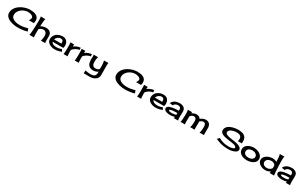

<svg xmlns="http://www.w3.org/2000/svg" viewBox="477 -3458 10111 6408"><g transform="rotate(30 5532.0 -253.5)"><path d="M772.5 -510.7Q772.5 -544.9 749.5 -566.9Q726.6 -588.9 694.3 -601.6Q662.1 -614.3 626.5 -619.1Q590.8 -624 564.5 -624Q501 -624 436 -600.6Q371.1 -577.1 318.4 -535.2Q265.6 -493.2 231.9 -435.5Q198.2 -377.9 198.2 -309.6Q198.2 -268.6 213.4 -237.3Q228.5 -206.1 254.4 -183.6Q280.3 -161.1 313.5 -145.5Q346.7 -129.9 383.3 -121.1Q419.9 -112.3 457 -108.4Q494.1 -104.5 526.4 -104.5Q606.4 -104.5 685.5 -118.2Q764.6 -131.8 842.8 -153.3L880.9 -51.8Q838.9 -38.1 792.5 -28.3Q746.1 -18.6 698.7 -12.7Q651.4 -6.8 604 -3.9Q556.6 -1 512.7 -1Q469.7 -1 416.5 -6.8Q363.3 -12.7 309.6 -25.9Q255.9 -39.1 204.6 -60.5Q153.3 -82 113.3 -114.3Q73.2 -146.5 49.3 -189.5Q25.4 -232.4 25.4 -288.1Q25.4 -355.5 51.3 -414.6Q77.1 -473.6 120.1 -522Q163.1 -570.3 220.7 -607.9Q278.3 -645.5 341.8 -671.4Q405.3 -697.3 470.7 -710.4Q536.1 -723.6 596.7 -723.6Q653.3 -723.6 712.4 -714.8Q771.5 -706.1 819.8 -681.2Q868.2 -656.2 898.9 -612.8Q929.7 -569.3 929.7 -499Q929.7 -473.6 925.8 -448.2Q921.9 -422.9 914.1 -398.4H723.6Q740.2 -420.9 756.3 -450.7Q772.5 -480.5 772.5 -510.7Z M1359.4 -468.8Q1402.3 -468.8 1440.4 -456.5Q1478.5 -444.3 1507.3 -419.9Q1536.1 -395.5 1552.7 -360.4Q1569.3 -325.2 1569.3 -279.3Q1569.3 -268.6 1568.8 -246.1Q1568.4 -223.6 1568.4 -195.8Q1568.4 -168 1568.4 -137.7Q1568.4 -107.4 1569.3 -81.1Q1570.3 -54.7 1572.3 -35.2Q1574.2 -15.6 1578.1 -9.8H1411.1Q1425.8 -51.8 1434.6 -100.6Q1443.4 -149.4 1443.4 -194.3Q1443.4 -230.5 1436 -262.7Q1428.7 -294.9 1411.6 -318.8Q1394.5 -342.8 1366.7 -356.4Q1338.9 -370.1 1297.9 -370.1Q1254.9 -370.1 1215.3 -348.6Q1175.8 -327.1 1148.4 -294.9Q1147.5 -263.7 1147.5 -231.9Q1147.5 -200.2 1147.5 -168Q1147.5 -163.1 1147.5 -148.4Q1147.5 -133.8 1147.5 -114.3Q1147.5 -94.7 1148.4 -73.2Q1149.4 -51.8 1150.4 -33.2Q1151.4 -14.6 1153.3 -1.5Q1155.3 11.7 1158.2 14.6H985.4Q989.3 9.8 992.7 -18.6Q996.1 -46.9 999.5 -86.4Q1002.9 -126 1005.9 -172.4Q1008.8 -218.8 1010.7 -260.3Q1012.7 -301.8 1014.2 -333Q1015.6 -364.3 1016.6 -375Q1019.5 -451.2 1019.5 -529.3Q1019.5 -534.2 1019.5 -548.3Q1019.5 -562.5 1019 -581.5Q1018.6 -600.6 1017.6 -621.6Q1016.6 -642.6 1014.6 -660.6Q1012.7 -678.7 1009.3 -691.4Q1005.9 -704.1 1001 -706.1L1187.5 -704.1Q1182.6 -704.1 1179.7 -696.3Q1176.8 -688.5 1175.8 -685.5Q1168 -660.2 1165.5 -632.3Q1163.1 -604.5 1161.1 -578.1Q1157.2 -536.1 1155.3 -494.6Q1153.3 -453.1 1151.4 -411.1Q1195.3 -442.4 1251 -455.6Q1306.6 -468.8 1359.4 -468.8Z M1949.2 14.6Q1901.4 14.6 1847.7 2Q1793.9 -10.7 1748.5 -37.6Q1703.1 -64.5 1673.3 -105.5Q1643.6 -146.5 1643.6 -203.1Q1643.6 -272.5 1670.9 -327.1Q1698.2 -381.8 1744.1 -419.4Q1790 -457 1850.6 -477.1Q1911.1 -497.1 1977.5 -497.1Q2030.3 -497.1 2071.3 -480Q2112.3 -462.9 2139.6 -432.1Q2167 -401.4 2181.2 -359.4Q2195.3 -317.4 2195.3 -266.6Q2195.3 -217.8 2180.7 -172.9H1773.4Q1783.2 -143.6 1804.2 -125Q1825.2 -106.4 1852.1 -96.2Q1878.9 -85.9 1908.7 -82Q1938.5 -78.1 1964.8 -78.1Q1981.4 -78.1 2009.3 -80.6Q2037.1 -83 2066.4 -88.4Q2095.7 -93.8 2121.6 -101.6Q2147.5 -109.4 2160.2 -121.1L2208 -37.1Q2143.6 -12.7 2081.1 1Q2018.6 14.6 1949.2 14.6ZM1949.2 -405.3Q1919.9 -405.3 1891.1 -393.6Q1862.3 -381.8 1838.9 -362.8Q1815.4 -343.8 1797.9 -317.9Q1780.3 -292 1772.5 -264.6H2051.8Q2054.7 -293.9 2052.2 -319.8Q2049.8 -345.7 2039.1 -364.7Q2028.3 -383.8 2006.8 -394.5Q1985.4 -405.3 1949.2 -405.3Z M2432.6 -371.1Q2456.1 -390.6 2486.8 -408.2Q2517.6 -425.8 2551.3 -439Q2585 -452.1 2619.6 -460Q2654.3 -467.8 2684.6 -467.8V-383.8Q2653.3 -383.8 2615.2 -370.1Q2577.1 -356.4 2540.5 -335Q2503.9 -313.5 2474.6 -286.1Q2445.3 -258.8 2431.6 -230.5Q2431.6 -223.6 2432.1 -205.1Q2432.6 -186.5 2433.1 -162.1Q2433.6 -137.7 2434.6 -110.8Q2435.5 -84 2437.5 -60.5Q2439.5 -37.1 2441.4 -20.5Q2443.4 -3.9 2446.3 0H2288.1Q2292 -2 2294.9 -21Q2297.9 -40 2299.3 -67.4Q2300.8 -94.7 2302.2 -126.5Q2303.7 -158.2 2304.2 -187.5Q2304.7 -216.8 2304.7 -238.3Q2304.7 -259.8 2304.7 -266.6Q2304.7 -275.4 2304.7 -303.7Q2304.7 -332 2303.7 -363.3Q2302.7 -394.5 2300.8 -421.4Q2298.8 -448.2 2294.9 -454.1H2439.5Q2437.5 -448.2 2436.5 -437Q2435.5 -425.8 2434.6 -413.1Q2433.6 -400.4 2433.1 -388.7Q2432.6 -377 2432.6 -371.1Z M2864.3 -371.1Q2887.7 -390.6 2918.5 -408.2Q2949.2 -425.8 2982.9 -439Q3016.6 -452.1 3051.3 -460Q3085.9 -467.8 3116.2 -467.8V-383.8Q3085 -383.8 3046.9 -370.1Q3008.8 -356.4 2972.2 -335Q2935.5 -313.5 2906.2 -286.1Q2877 -258.8 2863.3 -230.5Q2863.3 -223.6 2863.8 -205.1Q2864.3 -186.5 2864.7 -162.1Q2865.2 -137.7 2866.2 -110.8Q2867.2 -84 2869.1 -60.5Q2871.1 -37.1 2873 -20.5Q2875 -3.9 2877.9 0H2719.7Q2723.6 -2 2726.6 -21Q2729.5 -40 2731 -67.4Q2732.4 -94.7 2733.9 -126.5Q2735.4 -158.2 2735.8 -187.5Q2736.3 -216.8 2736.3 -238.3Q2736.3 -259.8 2736.3 -266.6Q2736.3 -275.4 2736.3 -303.7Q2736.3 -332 2735.4 -363.3Q2734.4 -394.5 2732.4 -421.4Q2730.5 -448.2 2726.6 -454.1H2871.1Q2869.1 -448.2 2868.2 -437Q2867.2 -425.8 2866.2 -413.1Q2865.2 -400.4 2864.7 -388.7Q2864.3 -377 2864.3 -371.1Z M3727.5 -336.9Q3727.5 -256.8 3728.5 -177.2Q3729.5 -97.7 3729.5 -18.6Q3729.5 42 3702.6 87.4Q3675.8 132.8 3632.8 162.6Q3589.8 192.4 3536.1 207Q3482.4 221.7 3428.7 221.7Q3369.1 221.7 3310.1 220.7Q3251 219.7 3192.4 218.8L3202.1 105.5Q3216.8 111.3 3243.7 116.7Q3270.5 122.1 3299.8 125.5Q3329.1 128.9 3356.4 130.9Q3383.8 132.8 3401.4 132.8Q3447.3 132.8 3483.4 125Q3519.5 117.2 3544.9 98.1Q3570.3 79.1 3584 45.9Q3597.7 12.7 3597.7 -37.1Q3597.7 -45.9 3597.2 -55.2Q3596.7 -64.5 3595.7 -73.2Q3556.6 -44.9 3509.8 -31.2Q3462.9 -17.6 3415 -17.6Q3344.7 -17.6 3298.3 -39.6Q3252 -61.5 3224.6 -100.1Q3197.3 -138.7 3186 -191.9Q3174.8 -245.1 3174.8 -307.6Q3174.8 -337.9 3176.8 -368.2Q3178.7 -398.4 3178.7 -428.7Q3178.7 -442.4 3177.2 -458.5Q3175.8 -474.6 3167 -485.4L3344.7 -484.4Q3336.9 -471.7 3330.6 -447.3Q3324.2 -422.9 3320.3 -395.5Q3316.4 -368.2 3314.5 -342.3Q3312.5 -316.4 3312.5 -300.8Q3312.5 -261.7 3317.9 -228.5Q3323.2 -195.3 3338.9 -170.4Q3354.5 -145.5 3381.3 -131.3Q3408.2 -117.2 3451.2 -117.2Q3468.8 -117.2 3491.2 -120.1Q3513.7 -123 3534.2 -131.3Q3554.7 -139.6 3570.3 -153.3Q3585.9 -167 3588.9 -188.5Q3591.8 -206.1 3591.8 -224.1Q3591.8 -242.2 3591.8 -258.8Q3591.8 -273.4 3590.3 -308.1Q3588.9 -342.8 3585.9 -379.4Q3583 -416 3577.6 -447.8Q3572.3 -479.5 3564.5 -488.3L3737.3 -490.2Q3733.4 -484.4 3731.4 -462.9Q3729.5 -441.4 3728.5 -416.5Q3727.5 -391.6 3727.5 -368.7Q3727.5 -345.7 3727.5 -336.9Z M4904.3 -510.7Q4904.3 -544.9 4881.3 -566.9Q4858.4 -588.9 4826.2 -601.6Q4793.9 -614.3 4758.3 -619.1Q4722.7 -624 4696.3 -624Q4632.8 -624 4567.9 -600.6Q4502.9 -577.1 4450.2 -535.2Q4397.5 -493.2 4363.8 -435.5Q4330.1 -377.9 4330.1 -309.6Q4330.1 -268.6 4345.2 -237.3Q4360.4 -206.1 4386.2 -183.6Q4412.1 -161.1 4445.3 -145.5Q4478.5 -129.9 4515.1 -121.1Q4551.8 -112.3 4588.9 -108.4Q4626 -104.5 4658.2 -104.5Q4738.3 -104.5 4817.4 -118.2Q4896.5 -131.8 4974.6 -153.3L5012.7 -51.8Q4970.7 -38.1 4924.3 -28.3Q4877.9 -18.6 4830.6 -12.7Q4783.2 -6.8 4735.8 -3.9Q4688.5 -1 4644.5 -1Q4601.6 -1 4548.3 -6.8Q4495.1 -12.7 4441.4 -25.9Q4387.7 -39.1 4336.4 -60.5Q4285.2 -82 4245.1 -114.3Q4205.1 -146.5 4181.2 -189.5Q4157.2 -232.4 4157.2 -288.1Q4157.2 -355.5 4183.1 -414.6Q4209 -473.6 4252 -522Q4294.9 -570.3 4352.5 -607.9Q4410.2 -645.5 4473.6 -671.4Q4537.1 -697.3 4602.5 -710.4Q4668 -723.6 4728.5 -723.6Q4785.2 -723.6 4844.2 -714.8Q4903.3 -706.1 4951.7 -681.2Q5000 -656.2 5030.8 -612.8Q5061.5 -569.3 5061.5 -499Q5061.5 -473.6 5057.6 -448.2Q5053.7 -422.9 5045.9 -398.4H4855.5Q4872.1 -420.9 4888.2 -450.7Q4904.3 -480.5 4904.3 -510.7Z M5266.6 -371.1Q5290 -390.6 5320.8 -408.2Q5351.6 -425.8 5385.3 -439Q5418.9 -452.1 5453.6 -460Q5488.3 -467.8 5518.6 -467.8V-383.8Q5487.3 -383.8 5449.2 -370.1Q5411.1 -356.4 5374.5 -335Q5337.9 -313.5 5308.6 -286.1Q5279.3 -258.8 5265.6 -230.5Q5265.6 -223.6 5266.1 -205.1Q5266.6 -186.5 5267.1 -162.1Q5267.6 -137.7 5268.6 -110.8Q5269.5 -84 5271.5 -60.5Q5273.4 -37.1 5275.4 -20.5Q5277.3 -3.9 5280.3 0H5122.1Q5126 -2 5128.9 -21Q5131.8 -40 5133.3 -67.4Q5134.8 -94.7 5136.2 -126.5Q5137.7 -158.2 5138.2 -187.5Q5138.7 -216.8 5138.7 -238.3Q5138.7 -259.8 5138.7 -266.6Q5138.7 -275.4 5138.7 -303.7Q5138.7 -332 5137.7 -363.3Q5136.7 -394.5 5134.8 -421.4Q5132.8 -448.2 5128.9 -454.1H5273.4Q5271.5 -448.2 5270.5 -437Q5269.5 -425.8 5268.6 -413.1Q5267.6 -400.4 5267.1 -388.7Q5266.6 -377 5266.6 -371.1Z M5835 14.6Q5787.1 14.6 5733.4 2Q5679.7 -10.7 5634.3 -37.6Q5588.9 -64.5 5559.1 -105.5Q5529.3 -146.5 5529.3 -203.1Q5529.3 -272.5 5556.6 -327.1Q5584 -381.8 5629.9 -419.4Q5675.8 -457 5736.3 -477.1Q5796.9 -497.1 5863.3 -497.1Q5916 -497.1 5957 -480Q5998 -462.9 6025.4 -432.1Q6052.7 -401.4 6066.9 -359.4Q6081.1 -317.4 6081.1 -266.6Q6081.1 -217.8 6066.4 -172.9H5659.2Q5668.9 -143.6 5689.9 -125Q5710.9 -106.4 5737.8 -96.2Q5764.6 -85.9 5794.4 -82Q5824.2 -78.1 5850.6 -78.1Q5867.2 -78.1 5895 -80.6Q5922.9 -83 5952.1 -88.4Q5981.4 -93.8 6007.3 -101.6Q6033.2 -109.4 6045.9 -121.1L6093.8 -37.1Q6029.3 -12.7 5966.8 1Q5904.3 14.6 5835 14.6ZM5835 -405.3Q5805.7 -405.3 5776.9 -393.6Q5748 -381.8 5724.6 -362.8Q5701.2 -343.8 5683.6 -317.9Q5666 -292 5658.2 -264.6H5937.5Q5940.4 -293.9 5938 -319.8Q5935.5 -345.7 5924.8 -364.7Q5914.1 -383.8 5892.6 -394.5Q5871.1 -405.3 5835 -405.3Z M6532.2 11.7Q6548.8 6.8 6552.7 -10.3Q6556.6 -27.3 6557.6 -41Q6513.7 -27.3 6468.8 -20.5Q6423.8 -13.7 6378.9 -13.7Q6349.6 -13.7 6309.1 -18.6Q6268.6 -23.4 6231.9 -37.1Q6195.3 -50.8 6169.4 -75.2Q6143.6 -99.6 6143.6 -139.6Q6143.6 -173.8 6168.5 -198.2Q6193.4 -222.7 6232.4 -238.8Q6271.5 -254.9 6320.3 -263.7Q6369.1 -272.5 6416 -277.3Q6462.9 -282.2 6503.9 -283.2Q6544.9 -284.2 6568.4 -285.2Q6568.4 -298.8 6568.8 -311.5Q6569.3 -324.2 6569.3 -337.9Q6569.3 -362.3 6560.5 -380.4Q6551.8 -398.4 6536.6 -410.2Q6521.5 -421.9 6501 -427.2Q6480.5 -432.6 6458 -432.6Q6436.5 -432.6 6411.6 -426.8Q6386.7 -420.9 6364.3 -409.2Q6341.8 -397.5 6325.2 -379.4Q6308.6 -361.3 6304.7 -337.9L6181.6 -354.5Q6199.2 -399.4 6230.5 -430.7Q6261.7 -461.9 6301.3 -481.4Q6340.8 -501 6385.7 -510.3Q6430.7 -519.5 6475.6 -519.5Q6518.6 -519.5 6559.1 -508.8Q6599.6 -498 6631.3 -476.1Q6663.1 -454.1 6682.1 -419.9Q6701.2 -385.7 6701.2 -338.9Q6701.2 -289.1 6699.7 -239.7Q6698.2 -190.4 6698.2 -140.6Q6698.2 -131.8 6698.2 -108.9Q6698.2 -85.9 6699.7 -61Q6701.2 -36.1 6704.1 -15.1Q6707 5.9 6712.9 11.7ZM6276.4 -139.6Q6276.4 -125 6292 -117.2Q6307.6 -109.4 6328.6 -105Q6349.6 -100.6 6370.1 -99.6Q6390.6 -98.6 6399.4 -98.6Q6440.4 -98.6 6482.4 -104.5Q6524.4 -110.4 6563.5 -123Q6564.5 -140.6 6564.9 -158.2Q6565.4 -175.8 6565.4 -192.4L6540 -193.4Q6531.2 -193.4 6508.3 -192.9Q6485.4 -192.4 6456.1 -190.9Q6426.8 -189.5 6395 -186Q6363.3 -182.6 6336.9 -176.8Q6310.5 -170.9 6293.5 -161.6Q6276.4 -152.3 6276.4 -139.6Z M7531.2 0Q7541 -17.6 7547.4 -49.8Q7553.7 -82 7557.1 -117.2Q7560.5 -152.3 7562 -186Q7563.5 -219.7 7563.5 -240.2Q7563.5 -265.6 7559.1 -290.5Q7554.7 -315.4 7543.9 -334.5Q7533.2 -353.5 7513.7 -365.2Q7494.1 -377 7463.9 -377Q7426.8 -377 7393.6 -357.4Q7360.4 -337.9 7335 -312.5Q7337.9 -290 7337.9 -269.5Q7337.9 -225.6 7336.9 -182.6Q7335.9 -139.6 7335.9 -95.7Q7335.9 -71.3 7336.4 -47.4Q7336.9 -23.4 7340.8 0H7169.9Q7179.7 -17.6 7186 -49.8Q7192.4 -82 7196.3 -117.2Q7200.2 -152.3 7201.2 -186Q7202.1 -219.7 7202.1 -240.2Q7202.1 -265.6 7197.8 -290.5Q7193.4 -315.4 7182.6 -334.5Q7171.9 -353.5 7152.3 -365.2Q7132.8 -377 7102.5 -377Q7063.5 -377 7028.8 -355.5Q6994.1 -334 6968.8 -305.7Q6966.8 -260.7 6965.8 -215.8Q6964.8 -170.9 6964.8 -125Q6964.8 -118.2 6964.8 -98.1Q6964.8 -78.1 6965.8 -55.7Q6966.8 -33.2 6968.8 -14.2Q6970.7 4.9 6975.6 8.8H6802.7Q6806.6 3.9 6810.5 -19Q6814.5 -42 6817.4 -73.7Q6820.3 -105.5 6822.3 -142.1Q6824.2 -178.7 6825.7 -211.9Q6827.1 -245.1 6827.6 -270.5Q6828.1 -295.9 6828.1 -305.7Q6828.1 -313.5 6827.6 -338.4Q6827.1 -363.3 6825.2 -390.1Q6823.2 -417 6818.8 -439.5Q6814.5 -461.9 6805.7 -464.8L6976.6 -463.9Q6974.6 -453.1 6974.6 -440.9Q6974.6 -428.7 6973.6 -417Q7009.8 -443.4 7054.2 -460.4Q7098.6 -477.5 7144.5 -477.5Q7193.4 -477.5 7236.8 -457.5Q7280.3 -437.5 7306.6 -394.5Q7344.7 -430.7 7398.9 -454.1Q7453.1 -477.5 7505.9 -477.5Q7552.7 -477.5 7588.9 -462.4Q7625 -447.3 7649.4 -419.4Q7673.8 -391.6 7686.5 -353.5Q7699.2 -315.4 7699.2 -269.5Q7699.2 -225.6 7697.8 -182.6Q7696.3 -139.6 7696.3 -95.7Q7696.3 -71.3 7697.3 -47.4Q7698.2 -23.4 7702.1 0Z M8796.9 -477.5Q8796.9 -521.5 8781.2 -550.3Q8765.6 -579.1 8738.8 -596.2Q8711.9 -613.3 8677.2 -619.6Q8642.6 -626 8604.5 -626Q8581.1 -626 8550.8 -622.6Q8520.5 -619.1 8488.8 -611.8Q8457 -604.5 8425.8 -592.8Q8394.5 -581.1 8370.6 -563.5Q8346.7 -545.9 8331.5 -522Q8316.4 -498 8316.4 -467.8Q8316.4 -441.4 8335.4 -422.4Q8354.5 -403.3 8384.3 -389.6Q8414.1 -376 8451.2 -367.2Q8488.3 -358.4 8524.4 -352.1Q8560.5 -345.7 8591.8 -342.3Q8623 -338.9 8641.6 -335.9Q8665 -332 8698.7 -326.7Q8732.4 -321.3 8768.6 -312.5Q8804.7 -303.7 8840.3 -291Q8876 -278.3 8904.3 -260.3Q8932.6 -242.2 8950.2 -218.3Q8967.8 -194.3 8967.8 -163.1Q8967.8 -129.9 8949.7 -104.5Q8931.6 -79.1 8901.9 -60.1Q8872.1 -41 8835.4 -28.8Q8798.8 -16.6 8761.2 -8.8Q8723.6 -1 8689.5 2Q8655.3 4.9 8631.8 4.9Q8528.3 4.9 8426.8 -12.2Q8325.2 -29.3 8228.5 -67.4Q8218.8 -71.3 8206.1 -76.7Q8193.4 -82 8179.7 -87.9Q8166 -93.8 8153.3 -97.7Q8140.6 -101.6 8130.9 -102.5Q8136.7 -108.4 8148.9 -119.1Q8161.1 -129.9 8173.3 -142.6Q8185.5 -155.3 8195.8 -166.5Q8206.1 -177.7 8208 -183.6Q8293.9 -130.9 8396 -105.5Q8498 -80.1 8598.6 -80.1Q8615.2 -80.1 8650.9 -82.5Q8686.5 -85 8722.2 -92.8Q8757.8 -100.6 8784.7 -114.7Q8811.5 -128.9 8811.5 -152.3Q8811.5 -183.6 8783.7 -202.1Q8755.9 -220.7 8710 -232.9Q8664.1 -245.1 8605.5 -252.4Q8546.9 -259.8 8485.8 -268.6Q8424.8 -277.3 8366.2 -289.6Q8307.6 -301.8 8261.7 -322.8Q8215.8 -343.8 8188 -376Q8160.2 -408.2 8160.2 -457Q8160.2 -508.8 8181.2 -548.8Q8202.1 -588.9 8237.8 -619.1Q8273.4 -649.4 8318.8 -669.9Q8364.3 -690.4 8413.6 -703.1Q8462.9 -715.8 8511.7 -721.7Q8560.5 -727.5 8601.6 -727.5Q8669.9 -727.5 8731.4 -716.8Q8793 -706.1 8838.4 -677.7Q8883.8 -649.4 8910.6 -598.6Q8937.5 -547.9 8937.5 -467.8Q8937.5 -448.2 8936 -429.7Q8934.6 -411.1 8932.6 -391.6H8784.2Q8789.1 -413.1 8793 -434.1Q8796.9 -455.1 8796.9 -477.5Z M9363.3 -470.7Q9417 -470.7 9476.6 -455.6Q9536.1 -440.4 9585 -409.7Q9633.8 -378.9 9666 -332Q9698.2 -285.2 9698.2 -221.7Q9698.2 -179.7 9682.6 -146Q9667 -112.3 9641.1 -86.4Q9615.2 -60.5 9581.1 -41.5Q9546.9 -22.5 9509.3 -10.3Q9471.7 2 9432.6 7.8Q9393.6 13.7 9359.4 13.7Q9303.7 13.7 9245.1 1Q9186.5 -11.7 9138.2 -40Q9089.8 -68.4 9059.1 -113.8Q9028.3 -159.2 9028.3 -225.6Q9028.3 -291 9060.1 -337.4Q9091.8 -383.8 9140.6 -413.6Q9189.5 -443.4 9248.5 -457Q9307.6 -470.7 9363.3 -470.7ZM9174.8 -226.6Q9174.8 -188.5 9191.9 -162.1Q9209 -135.7 9235.8 -119.1Q9262.7 -102.5 9295.9 -95.2Q9329.1 -87.9 9361.3 -87.9Q9391.6 -87.9 9424.8 -95.7Q9458 -103.5 9486.3 -120.1Q9514.6 -136.7 9533.2 -162.6Q9551.8 -188.5 9551.8 -224.6Q9551.8 -260.7 9534.2 -287.6Q9516.6 -314.5 9489.3 -332.5Q9461.9 -350.6 9428.2 -359.4Q9394.5 -368.2 9363.3 -368.2Q9331.1 -368.2 9297.9 -359.9Q9264.6 -351.6 9237.3 -334.5Q9210 -317.4 9192.4 -290.5Q9174.8 -263.7 9174.8 -226.6Z M10233.4 0Q10238.3 -12.7 10239.7 -32.7Q10241.2 -52.7 10241.2 -66.4Q10200.2 -36.1 10149.4 -22Q10098.6 -7.8 10047.9 -7.8Q9999 -7.8 9946.3 -22Q9893.6 -36.1 9849.6 -64.5Q9805.7 -92.8 9776.9 -135.3Q9748 -177.7 9748 -234.4Q9748 -294.9 9780.8 -340.3Q9813.5 -385.7 9862.8 -416Q9912.1 -446.3 9970.7 -461.4Q10029.3 -476.6 10081.1 -476.6Q10122.1 -476.6 10162.6 -466.8Q10203.1 -457 10239.3 -434.6Q10238.3 -444.3 10237.8 -468.3Q10237.3 -492.2 10235.8 -522.9Q10234.4 -553.7 10231.9 -586.9Q10229.5 -620.1 10225.6 -648.9Q10221.7 -677.7 10216.3 -697.3Q10210.9 -716.8 10204.1 -719.7L10389.6 -720.7Q10382.8 -715.8 10378.9 -693.4Q10375 -670.9 10373.5 -643.6Q10372.1 -616.2 10371.6 -591.3Q10371.1 -566.4 10371.1 -556.6Q10371.1 -536.1 10372.1 -489.3Q10373 -442.4 10375.5 -383.3Q10377.9 -324.2 10380.9 -260.3Q10383.8 -196.3 10387.2 -141.6Q10390.6 -86.9 10395.5 -47.9Q10400.4 -8.8 10405.3 0ZM10072.3 -96.7Q10093.8 -96.7 10123.5 -105Q10153.3 -113.3 10179.7 -128.9Q10206.1 -144.5 10224.6 -166Q10243.2 -187.5 10243.2 -213.9Q10243.2 -229.5 10244.1 -246.1Q10245.1 -262.7 10243.2 -277.3Q10239.3 -303.7 10223.6 -323.2Q10208 -342.8 10186 -355.5Q10164.1 -368.2 10138.7 -374.5Q10113.3 -380.9 10088.9 -380.9Q10055.7 -380.9 10021 -372.1Q9986.3 -363.3 9958 -344.7Q9929.7 -326.2 9911.6 -297.9Q9893.6 -269.5 9893.6 -230.5Q9893.6 -194.3 9910.2 -168.9Q9926.8 -143.6 9952.1 -127.4Q9977.5 -111.3 10009.3 -104Q10041 -96.7 10072.3 -96.7Z M10848.6 11.7Q10865.2 6.8 10869.1 -10.3Q10873 -27.3 10874 -41Q10830.1 -27.3 10785.2 -20.5Q10740.2 -13.7 10695.3 -13.7Q10666 -13.7 10625.5 -18.6Q10585 -23.4 10548.3 -37.1Q10511.7 -50.8 10485.8 -75.2Q10460 -99.6 10460 -139.6Q10460 -173.8 10484.9 -198.2Q10509.8 -222.7 10548.8 -238.8Q10587.9 -254.9 10636.7 -263.7Q10685.5 -272.5 10732.4 -277.3Q10779.3 -282.2 10820.3 -283.2Q10861.3 -284.2 10884.8 -285.2Q10884.8 -298.8 10885.3 -311.5Q10885.7 -324.2 10885.7 -337.9Q10885.7 -362.3 10877 -380.4Q10868.2 -398.4 10853 -410.2Q10837.9 -421.9 10817.4 -427.2Q10796.9 -432.6 10774.4 -432.6Q10752.9 -432.6 10728 -426.8Q10703.1 -420.9 10680.7 -409.2Q10658.2 -397.5 10641.6 -379.4Q10625 -361.3 10621.1 -337.9L10498 -354.5Q10515.6 -399.4 10546.9 -430.7Q10578.1 -461.9 10617.7 -481.4Q10657.2 -501 10702.1 -510.3Q10747.1 -519.5 10792 -519.5Q10835 -519.5 10875.5 -508.8Q10916 -498 10947.8 -476.1Q10979.5 -454.1 10998.5 -419.9Q11017.6 -385.7 11017.6 -338.9Q11017.6 -289.1 11016.1 -239.7Q11014.6 -190.4 11014.6 -140.6Q11014.6 -131.8 11014.6 -108.9Q11014.6 -85.9 11016.1 -61Q11017.6 -36.1 11020.5 -15.1Q11023.4 5.9 11029.3 11.7ZM10592.8 -139.6Q10592.8 -125 10608.4 -117.2Q10624 -109.4 10645 -105Q10666 -100.6 10686.5 -99.6Q10707 -98.6 10715.8 -98.6Q10756.8 -98.6 10798.8 -104.5Q10840.8 -110.4 10879.9 -123Q10880.9 -140.6 10881.3 -158.2Q10881.8 -175.8 10881.8 -192.4L10856.4 -193.4Q10847.7 -193.4 10824.7 -192.9Q10801.8 -192.4 10772.5 -190.9Q10743.2 -189.5 10711.4 -186Q10679.7 -182.6 10653.3 -176.8Q10627 -170.9 10609.9 -161.6Q10592.8 -152.3 10592.8 -139.6Z"/></g></svg>

Font: Cherry Cream Soda
Style: Regular
Weight: 400
Designer: Font Diner, Inc
Foundry: Font Diner, Inc
Version: Version 1.001